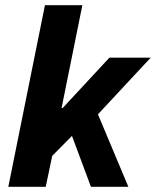

<svg xmlns="http://www.w3.org/2000/svg" viewBox="-20 -719 600 739"><path d="M12 0H156L181 -119L257 -196L330 0H474L357 -279L560 -497H401L221 -303H217L297 -699H153Z"/></svg>

Font: Source Sans Pro
Style: Bold Italic
Weight: 700
Italic angle: -11°
Designer: Paul D. Hunt
Foundry: Adobe Systems Incorporated
Version: Version 3.006;hotconv 1.0.111;makeotfexe 2.5.65597